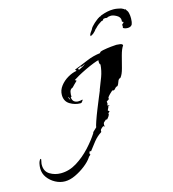

<svg xmlns="http://www.w3.org/2000/svg" viewBox="-181 -711 780 866"><g transform="rotate(-15 208.5 -277.5)"><path d="M461 -619Q462 -618 462.5 -618.5Q463 -619 464 -618Q465 -618 466 -617Q467 -616 468 -616L474 -613L477 -610Q478 -609 479 -610Q480 -611 481 -610L484 -604Q490 -598 492 -586Q493 -582 493.5 -576.5Q494 -571 494 -564Q494 -557 493 -550Q492 -543 490 -538Q490 -536 487 -533Q481 -526 468 -526Q459 -526 452.5 -529Q446 -532 447 -533Q449 -535 448.5 -537.5Q448 -540 448 -545Q448 -549 452 -551Q456 -553 456 -555Q457 -558 455 -558.5Q453 -559 451 -560Q450 -562 450.5 -564Q451 -566 451 -567Q451 -582 434.5 -591Q418 -600 407 -599Q405 -599 398.5 -598Q392 -597 390 -594Q389 -593 388 -594.5Q387 -596 385 -595Q379 -596 379 -595.5Q379 -595 376 -594Q375 -594 374.5 -594.5Q374 -595 372 -594Q371 -594 371 -591Q372 -588 361 -586Q353 -581 345.5 -575.5Q338 -570 330 -561L327 -559Q326 -558 324.5 -555.5Q323 -553 321 -551Q311 -540 303.5 -536.5Q296 -533 296 -534Q298 -539 297.5 -540.5Q297 -542 298 -543Q300 -547 301.5 -549Q303 -551 305 -554Q311 -562 312.5 -566Q314 -570 322 -578L331 -587Q334 -590 340 -594.5Q346 -599 347 -600L351 -603Q353 -604 354 -604.5Q355 -605 356 -606Q358 -608 359.5 -607.5Q361 -607 363 -609Q364 -610 365.5 -610.5Q367 -611 368 -612Q369 -613 371 -613Q384 -618 398 -621Q412 -624 427 -624Q436 -624 444.5 -622.5Q453 -621 461 -619ZM17 69Q-6 69 -27.5 57.5Q-49 46 -63 27Q-77 8 -77 -16Q-77 -27 -74.5 -38.5Q-72 -50 -65 -58L-62 -55Q-63 -48 -64.5 -42Q-66 -36 -66 -30Q-66 1 -43 15Q-20 29 8 29Q47 29 82.5 7Q118 -15 147.5 -47Q177 -79 196 -109V-112L215 -130Q215 -135 222.5 -157Q230 -179 241 -206.5Q252 -234 261.5 -257Q271 -280 274 -287V-289Q285 -316 295 -343Q305 -370 307 -399Q303 -401 302.5 -408.5Q302 -416 303 -420Q296 -419 278 -412Q260 -405 239 -395Q218 -385 201 -375.5Q184 -366 177 -361L184 -356Q177 -350 171 -343.5Q165 -337 159 -331Q147 -327 144.5 -315Q142 -303 143 -292L139 -290Q141 -275 149 -269.5Q157 -264 167 -264Q177 -264 187 -267L188 -265L181 -255L175 -253Q149 -253 126 -267Q103 -281 103 -311Q103 -333 117.5 -352Q132 -371 153.5 -383.5Q175 -396 195 -399V-400L190 -406Q222 -418 253.5 -431.5Q285 -445 319 -449V-450Q319 -455 336.5 -458.5Q354 -462 373.5 -464Q393 -466 399 -466Q404 -466 415.5 -464.5Q427 -463 428 -456Q418 -442 410.5 -413.5Q403 -385 396 -357.5Q389 -330 378 -317Q369 -316 365 -303.5Q361 -291 356 -285Q348 -284 342 -276Q336 -268 328 -272Q321 -266 314.5 -259.5Q308 -253 303 -246V-238L291 -230L292 -220L289 -212L298 -211V-209H293Q292 -204 289.5 -199.5Q287 -195 285 -190L292 -184L282 -175L286 -176Q285 -169 280.5 -162.5Q276 -156 271 -151L267 -153Q260 -147 256 -143.5Q252 -140 252 -132Q252 -127 253 -123L247 -127Q241 -123 235.5 -117.5Q230 -112 232 -104Q210 -90 194.5 -70.5Q179 -51 164 -31L160 -35L155 -26L156 -21L158 -18L148 -9V-8Q136 10 113.5 27.5Q91 45 65.5 57Q40 69 17 69ZM208 -401Q216 -405 223.5 -408.5Q231 -412 238 -418V-419Q234 -417 230.5 -415Q227 -413 222 -411L220 -414L203 -406ZM135 -281 130 -294H128Q129 -290 130 -286.5Q131 -283 135 -281Z"/></g></svg>

Font: Kolker Brush
Style: Regular
Weight: 400
Designer: Robert E. Leuschke
Foundry: Robert E. Leuschke
Version: Version 1.010; ttfautohint (v1.8.3)